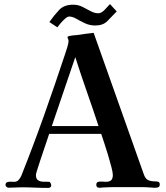

<svg xmlns="http://www.w3.org/2000/svg" viewBox="-20 -915 814 941"><path d="M463 -297Q435 -382 405.5 -466Q376 -550 349 -635Q320 -550 291.5 -466Q263 -382 234 -297ZM763 -10Q763 5 744 5Q738 5 732 5Q726 5 719 4Q694 2 667.5 2Q641 2 615 2Q582 2 549 2Q516 2 482 4Q478 5 474 5Q470 5 466 5Q452 5 452 -9Q452 -21 460.5 -23.5Q469 -26 480 -25Q491 -24 498 -24Q516 -24 524.5 -31.5Q533 -39 533 -58Q533 -69 526 -96.5Q519 -124 509 -157Q499 -190 489.5 -218.5Q480 -247 476 -259H221Q219 -253 212 -232Q205 -211 195.5 -183Q186 -155 177 -128Q168 -101 162 -81.5Q156 -62 156 -58Q156 -39 166 -32Q176 -25 191 -24.5Q206 -24 220 -24Q225 -24 228 -17.5Q231 -11 231 -6Q231 0 226.5 3Q222 6 217 6Q184 6 151.5 4.5Q119 3 87 3Q71 3 55 4Q39 5 22 5Q17 5 12 1Q7 -3 7 -8Q7 -19 15 -22Q23 -25 33.5 -24.5Q44 -24 51 -24Q64 -24 72.5 -34.5Q81 -45 85 -55Q144 -203 197 -352.5Q250 -502 300 -653Q304 -664 310 -684Q316 -704 316 -714Q316 -720 313.5 -724.5Q311 -729 311 -733Q311 -737 321 -739Q331 -741 342 -742Q353 -743 356 -743Q377 -746 397.5 -749Q418 -752 439 -754L684 -63Q692 -39 705.5 -32.5Q719 -26 742 -26Q751 -26 757 -23.5Q763 -21 763 -10ZM552 -859Q528 -834 506.5 -812Q485 -790 447 -790Q420 -790 396.5 -801Q373 -812 354 -823Q335 -834 319 -834Q311 -834 299 -823.5Q287 -813 276.5 -800.5Q266 -788 261 -781L222 -807Q245 -840 269.5 -866Q294 -892 338 -892Q363 -892 384 -881.5Q405 -871 424 -860.5Q443 -850 462 -850Q477 -850 493.5 -867.5Q510 -885 519 -895Z"/></svg>

Font: Kaisei HarunoUmi
Style: Bold
Weight: 700
Designer: Font-Kai, 金井和夫
Foundry: KAZUO KANAI
Version: Version 5.003